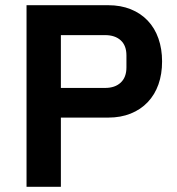

<svg xmlns="http://www.w3.org/2000/svg" viewBox="-20 -718 681 738"><path d="M82 0V-698H396Q444 -698 482.5 -682.5Q521 -667 548 -638.5Q575 -610 589 -570Q603 -530 603 -482Q603 -433 589 -393.5Q575 -354 548 -325.5Q521 -297 482.5 -281.5Q444 -266 396 -266H214V0ZM214 -380H384Q422 -380 444 -400.5Q466 -421 466 -459V-505Q466 -543 444 -563Q422 -583 384 -583H214Z"/></svg>

Font: IBM Plex Sans Thai SemiBold
Style: Regular
Weight: 600
Designer: Mike Abbink, Paul van der Laan, Pieter van Rosmalen, Ben Mitchell, Mark Frömberg
Foundry: Bold Monday
Version: Version 1.1